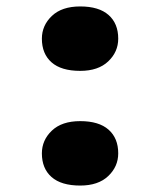

<svg xmlns="http://www.w3.org/2000/svg" viewBox="-20 -565 497 596"><path d="M229 11Q170 11 140 -15.5Q110 -42 110 -89Q110 -130 141 -159.5Q172 -189 229 -189Q287 -189 317 -162.5Q347 -136 347 -89Q347 -48 316 -18.5Q285 11 229 11ZM229 -345Q170 -345 140 -371.5Q110 -398 110 -445Q110 -486 141 -515.5Q172 -545 229 -545Q287 -545 317 -518.5Q347 -492 347 -445Q347 -404 316 -374.5Q285 -345 229 -345Z"/></svg>

Font: Lexend Giga Black
Style: Regular
Weight: 900
Designer: Bonnie Shaver-Troup, Thomas Jockin
Foundry: Lexend
Version: Version 1.007